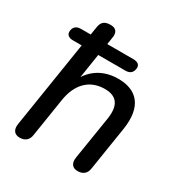

<svg xmlns="http://www.w3.org/2000/svg" viewBox="-169 -835 911 964"><g transform="rotate(30 287.0 -352.5)"><path d="M81 7C112 7 132 -9 136 -41L171 -263C186 -358 240 -419 331 -419C402 -419 430 -378 416 -293L377 -49C371 -13 387 7 417 7C448 7 468 -9 472 -41L512 -294C533 -433 472 -497 364 -497C289 -497 230 -465 194 -409L216 -550H374C399 -550 414 -562 417 -587C420 -609 405 -620 378 -620H228L234 -659C241 -696 225 -712 195 -712C162 -712 144 -700 139 -665L132 -620H75C50 -620 34 -607 32 -583C30 -562 44 -550 69 -550H120L41 -49C35 -13 51 7 81 7Z"/></g></svg>

Font: SN Pro Medium
Style: Italic
Weight: 400
Italic angle: -9°
Designer: Tobias Whetton
Foundry: Supernotes
Version: Version 1.001;Glyphs 3.2 (3249)